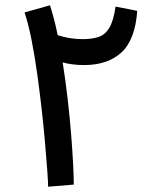

<svg xmlns="http://www.w3.org/2000/svg" viewBox="-20 -702 612 726"><path d="M259 -4 162 4Q162 -12 159 -53.5Q156 -95 151 -154Q146 -213 138.5 -280.5Q131 -348 121.5 -417Q112 -486 100 -547.5Q88 -609 73 -655L169 -682Q177 -657 184.5 -628.5Q192 -600 198 -569Q244 -554 293 -554Q327 -554 352 -562Q377 -570 393 -596Q409 -622 417 -677L499 -661Q491 -551 439 -503.5Q387 -456 298 -456Q276 -456 255.5 -458.5Q235 -461 217 -466Q228 -396 236 -326.5Q244 -257 249 -193.5Q254 -130 256.5 -81Q259 -32 259 -4Z"/></svg>

Font: Noto Sans Arabic Med
Style: Regular
Weight: 500
Designer: Monotype Design Team, Nadine Chahine, Nizar Qandah and Khaled Hosny
Foundry: Monotype Imaging Inc.
Version: Version 2.012; ttfautohint (v1.8.4.7-5d5b)